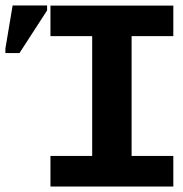

<svg xmlns="http://www.w3.org/2000/svg" viewBox="-46 -679 666 699"><path d="M137.7 -658.7H585V-547.4H433.1V-111.3H585V0H137.7V-111.3H289.6V-547.4H137.7ZM-26.4 -485.8V-502L0 -659.2H125.5V-641.1L24.9 -485.8Z"/></svg>

Font: Liberation Mono
Style: Bold
Weight: 700
Monospace: yes
Designer: Steve Matteson
Foundry: Ascender Corporation
Version: Version 2.1.5